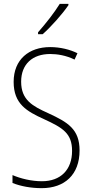

<svg xmlns="http://www.w3.org/2000/svg" viewBox="-20 -969 479 999"><path d="M336 -942V-949H291C261 -901 221 -850 178 -801V-791H202C245 -829 304 -895 336 -942ZM394 -186C394 -297 333 -333 231 -380C149 -417 90 -449 90 -544C90 -635 149 -688 241 -688C278 -688 323 -681 368 -659L383 -692C345 -711 294 -724 241 -724C131 -724 51 -660 51 -543C51 -428 119 -390 209 -349C307 -304 355 -275 355 -184C355 -86 296 -26 198 -26C143 -26 87 -40 45 -58V-17C87 0 141 10 197 10C316 10 394 -60 394 -186Z"/></svg>

Font: Noto Sans Georgian Condensed ExtraLight
Style: Regular
Weight: 200
Width: 3
Designer: Monotype Design Team, Akaki Razmadze
Foundry: Google LLC
Version: Version 2.005